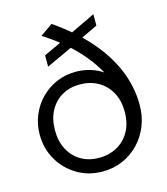

<svg xmlns="http://www.w3.org/2000/svg" viewBox="-112 -822 803 924"><g transform="rotate(-15 290.0 -360.0)"><path d="M286 15Q215 15 158.8 -19Q102.5 -53 70.2 -109.5Q38 -166 38 -234.5Q38 -285 56.5 -330Q75 -375 108.2 -409.2Q141.5 -443.5 186.2 -463Q231 -482.5 283.5 -482.5Q311.5 -482.5 338.5 -476.5Q365.5 -470.5 389.5 -458.8Q413.5 -447 434 -430.5L432.5 -412Q414 -451 388.5 -488.2Q363 -525.5 330 -561Q297 -596.5 256.8 -629.2Q216.5 -662 169.5 -692L231 -735Q332.5 -665 401.2 -586.8Q470 -508.5 505 -423.5Q540 -338.5 540 -249Q540 -193.5 521 -145.5Q502 -97.5 467.5 -61.5Q433 -25.5 387 -5.2Q341 15 286 15ZM286 -53Q337.5 -53 377.2 -75.5Q417 -98 439.5 -139Q462 -180 462 -235.5Q462 -291.5 439.5 -332.5Q417 -373.5 377.2 -396Q337.5 -418.5 286 -418.5Q236 -418.5 197.2 -396Q158.5 -373.5 136.5 -332.5Q114.5 -291.5 114.5 -235.5Q114.5 -180 136.5 -139Q158.5 -98 197.2 -75.5Q236 -53 286 -53ZM162 -540.5V-597L303.5 -662.5V-664L437.5 -728V-671.5L303.5 -607.5V-606Z"/></g></svg>

Font: Geologica Thin Roman ExtraLight
Style: Regular
Weight: 250
Version: Version 1.010;gftools[0.9.28]